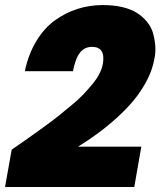

<svg xmlns="http://www.w3.org/2000/svg" viewBox="-35 -748 634 758"><path d="M-15.1 -9.8 11.2 -157.2Q52.2 -185.5 75.2 -201.7Q98.1 -217.8 135.5 -244.9Q172.9 -272 195.1 -289.8Q217.3 -307.6 247.1 -332.3Q276.9 -356.9 294.7 -376Q312.5 -395 330.3 -416.5Q348.1 -438 357.9 -457.8Q367.7 -477.5 371.1 -496.1Q382.3 -563 328.1 -563Q299.3 -563 281.2 -540.8Q263.2 -518.6 252.9 -466.8H63Q77.1 -534.2 108.4 -585.7Q139.6 -637.2 181.6 -667.5Q223.6 -697.8 271.2 -712.9Q318.8 -728 371.1 -728Q413.6 -728 447.8 -720Q481.9 -711.9 505.1 -697.3Q528.3 -682.6 544.9 -662.6Q561.5 -642.6 568.6 -618.9Q575.7 -595.2 577.9 -568.6Q580.1 -542 574.2 -514.2Q566.9 -472.7 545.2 -430.9Q523.4 -389.2 494.6 -354Q465.8 -318.8 427.5 -284.2Q389.2 -249.5 352.1 -222.2Q314.9 -194.8 272.9 -168.9H522.9L495.1 -9.8Z"/></svg>

Font: Poppins ExtraBold
Style: Italic
Weight: 800
Italic angle: -10°
Designer: Ninad Kale (Devanagari), Jonny Pinhorn (Latin)
Foundry: Indian Type Foundry
Version: Version 3.200;PS 1.000;hotconv 16.6.54;makeotf.lib2.5.65590